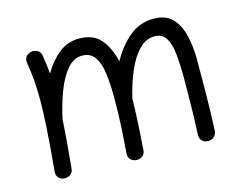

<svg xmlns="http://www.w3.org/2000/svg" viewBox="-83 -651 1025 814"><g transform="rotate(-15 430.0 -244.0)"><path d="M75.2 -7.3Q80.6 -63 84.2 -109.4Q87.9 -155.8 90.3 -195.3Q90.3 -199.2 90.8 -203.6Q94.7 -267.1 94.7 -315.9Q94.7 -363.3 91.6 -403.1Q88.4 -442.9 81.5 -482.9Q79.1 -500 87.9 -510.3Q96.7 -520.5 108.9 -523.4Q123 -526.4 137 -519.8Q150.9 -513.2 153.8 -494.6Q160.6 -452.6 164.1 -413.6Q192.4 -463.4 231.2 -494.4Q270 -525.4 320.8 -525.4Q383.8 -525.4 416 -486.3Q448.2 -447.3 461.4 -387.7Q494.1 -447.8 540.3 -486.3Q586.4 -524.9 647.5 -524.9Q701.2 -524.9 730 -494.1Q758.8 -463.4 770 -414.3Q781.2 -365.2 781.2 -310.5Q781.2 -234.4 780.5 -157.7Q779.8 -81.1 775.9 0.5Q775.4 14.6 765.4 25.4Q755.4 36.1 738.3 36.1Q720.7 36.1 711.2 25.4Q701.7 14.6 702.1 0Q705.6 -69.8 706.5 -130.4Q707.5 -190.9 707.5 -251.5Q707.5 -310.5 702.6 -355.7Q697.8 -400.9 681.6 -426.3Q665.5 -451.7 632.3 -451.7Q594.2 -451.7 564 -420.7Q533.7 -389.6 511.2 -337.4Q488.8 -285.2 473.6 -221.2Q473.1 -185.5 471.9 -155Q470.7 -124.5 468.5 -88.1Q466.3 -51.8 462.4 2.4Q460.9 20 449 28.1Q437 36.1 422.9 35.2Q409.2 34.2 398.7 24.9Q388.2 15.6 389.6 -2.4Q394 -61.5 396.2 -99.6Q398.4 -137.7 399.4 -170.7Q400.4 -203.6 400.4 -245.6Q400.4 -304.7 394.3 -351.3Q388.2 -397.9 369.6 -425Q351.1 -452.1 313.5 -452.1Q277.8 -452.1 249.5 -419.4Q221.2 -386.7 200.2 -332.3Q179.2 -277.8 165 -212.9Q162.6 -168.5 158.2 -116.2Q153.8 -64 147.9 -0.5Q146 17.1 133.5 24.9Q121.1 32.7 106.9 31.2Q93.8 30.3 83.7 20.3Q73.7 10.3 75.2 -7.3Z"/></g></svg>

Font: Mikhak-DS2-FD Regular
Style: Regular
Weight: 400
Designer: Amin Abedi
Version: Version 3.4